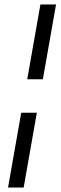

<svg xmlns="http://www.w3.org/2000/svg" viewBox="-20 -740 271 860"><path d="M102 -385 161 -720H231L172 -385ZM16 100 75 -235H145L86 100Z"/></svg>

Font: DM Sans 18pt Light
Style: Italic
Weight: 300
Italic angle: -10°
Designer: Colophon Foundry, Jonny Pinhorn
Foundry: Colophon Foundry
Version: Version 4.004;gftools[0.9.30]